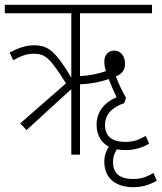

<svg xmlns="http://www.w3.org/2000/svg" viewBox="-20 -642 671 797"><path d="M90 -102 276 -272V0H312V-292C350 -293 397 -301 431 -314C439 -294 452 -263 464 -238C409 -215 381 -174 381 -125C381 -81 400 -50 432 -33C420 -15 413 4 413 29C413 98 460 135 534 135C568 135 600 126 631 108L617 76C585 95 562 101 532 101C488 101 449 86 449 30C449 10 455 -7 465 -22C476 -20 488 -19 501 -19C535 -19 568 -27 599 -46L585 -78C553 -59 530 -53 500 -53C455 -53 416 -68 416 -124C416 -171 451 -199 496 -214L503 -236C488 -263 473 -292 461 -325C484 -334 499 -349 499 -377C499 -407 483 -432 454 -432C429 -432 413 -413 413 -387C413 -373 415 -360 420 -347C390 -336 351 -328 312 -326V-587H611V-622H0V-587H276V-320C209 -431 180 -454 120 -454C89 -454 58 -444 20 -424L35 -392C67 -410 92 -419 120 -419C168 -419 187 -402 254 -296L64 -130Z"/></svg>

Font: Noto Sans Devanagari UI ExtraCondensed ExtraLight
Style: Regular
Weight: 200
Width: 2
Designer: Jelle Bosma - Monotype Design Team
Foundry: Monotype Imaging Inc.
Version: Version 2.004